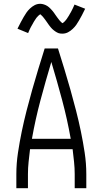

<svg xmlns="http://www.w3.org/2000/svg" viewBox="-20 -990 540 1010"><path d="M66 0V-74Q66 -130 74.5 -186.5Q83 -243 94.5 -298.5Q106 -354 120 -408.5Q134 -463 149.5 -518Q165 -573 181.5 -627Q198 -681 215 -735H285Q302 -681 318.5 -627Q335 -573 350.5 -518Q366 -463 380 -408.5Q394 -354 405.5 -298.5Q417 -243 425.5 -186.5Q434 -130 434 -74V0H373V-74Q373 -106 369.5 -139Q366 -172 362 -205H138Q134 -172 130.5 -139Q127 -106 127 -74V0ZM148 -260H352Q334 -362 307 -463Q280 -564 250 -664Q220 -564 193 -463Q166 -362 148 -260ZM308 -813Q303 -813 298 -813.5Q293 -814 288.5 -815.5Q284 -817 279.5 -819.5Q275 -822 270.5 -825Q266 -828 262.5 -831Q259 -834 255 -837.5Q251 -841 248 -845Q245 -849 241.5 -853Q238 -857 235.5 -861Q233 -865 230 -869Q227 -873 224 -877.5Q221 -882 217.5 -886.5Q214 -891 211 -895Q208 -899 205 -902.5Q202 -906 197.5 -910Q193 -914 192 -915Q191 -914 187.5 -912Q184 -910 181.5 -907Q179 -904 176 -901Q173 -898 171.5 -896Q170 -894 168.5 -891.5Q167 -889 165.5 -887Q164 -885 162.5 -882.5Q161 -880 159 -877Q157 -874 155.5 -871Q154 -868 152 -864.5Q150 -861 148 -857.5Q146 -854 144 -850.5Q142 -847 140 -843Q138 -839 136 -834.5Q134 -830 132 -825.5Q130 -821 128 -816L72 -839Q81 -857 89 -872.5Q97 -888 104.5 -900.5Q112 -913 119 -923.5Q126 -934 137.5 -945Q149 -956 162.5 -963Q176 -970 192 -970Q197 -970 202 -969Q207 -968 211.5 -966.5Q216 -965 220.5 -963Q225 -961 229.5 -958Q234 -955 237.5 -952Q241 -949 245 -945Q249 -941 252 -937.5Q255 -934 258.5 -930Q262 -926 264.5 -922Q267 -918 270 -914Q273 -910 276 -905.5Q279 -901 282.5 -896.5Q286 -892 289 -888Q292 -884 295 -880.5Q298 -877 302 -873.5Q306 -870 308 -868Q309 -868 312.5 -870.5Q316 -873 318.5 -875.5Q321 -878 324 -881.5Q327 -885 328.5 -887Q330 -889 331.5 -891Q333 -893 334.5 -895.5Q336 -898 337.5 -900.5Q339 -903 341 -905.5Q343 -908 344.5 -911.5Q346 -915 348 -918Q350 -921 352 -924.5Q354 -928 356 -932Q358 -936 360 -940Q362 -944 364 -948Q366 -952 368 -957Q370 -962 372 -966L428 -944Q419 -925 411 -910Q403 -895 395.5 -882Q388 -869 381 -859Q374 -849 362.5 -838Q351 -827 337.5 -820Q324 -813 308 -813Z"/></svg>

Font: Iosevka Curly Light
Style: Regular
Weight: 300
Monospace: yes
Designer: Belleve Invis
Foundry: Belleve Invis
Version: Version 22.1.2; ttfautohint (v1.8.4)